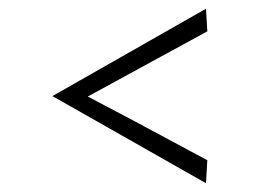

<svg xmlns="http://www.w3.org/2000/svg" viewBox="-20 -520 609 440"><path d="M100.1 -299.8 452.1 -500 455.1 -448.2 181.2 -298.8Q259.3 -258.3 455.1 -152.8L452.1 -100.1Z"/></svg>

Font: Antic Didone
Style: Regular
Weight: 400
Designer: Santiago Orozco
Foundry: Santiago Orozco
Version: Version 2.000